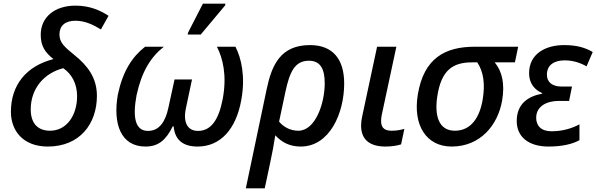

<svg xmlns="http://www.w3.org/2000/svg" viewBox="-20 -796 3280 1056"><path d="M243 10C418 10 513 -114 513 -269C513 -369 461 -435 392 -491C336 -537 307 -560 307 -607C307 -653 337 -682 395 -682C449 -682 496 -658 535 -634L577 -709C533 -738 475 -765 395 -765C281 -765 204 -702 204 -605C204 -541 229 -507 274 -471C125 -433 40 -329 40 -181C40 -79 105 10 243 10ZM255 -77C185 -77 149 -121 149 -194C149 -310 223 -394 328 -421C374 -389 404 -337 404 -267C404 -162 347 -77 255 -77Z M1012 -606H1084L1218 -766L1220 -776H1096L1015 -618ZM780 10C850 10 892 -24 930 -101H935C942 -24 989 10 1067 10C1194 10 1279 -88 1307 -246C1331 -375 1307 -477 1275 -539H1173C1206 -475 1229 -380 1205 -252C1183 -136 1140 -76 1069 -76C1012 -76 985 -122 1003 -203L1036 -359H940L906 -203C890 -127 856 -76 794 -76C722 -76 709 -153 731 -272C759 -402 809 -482 881 -539H778C706 -483 655 -403 628 -275C600 -114 645 10 780 10Z M1447 -307 1332 240H1436L1466 99C1478 44 1486 0 1494 -52C1528 -15 1571 10 1634 10C1793 10 1873 -173 1873 -337C1873 -470 1811 -548 1685 -548C1524 -548 1475 -440 1447 -307ZM1621 -77C1575 -77 1538 -99 1515 -127L1550 -292C1573 -398 1600 -462 1679 -462C1744 -462 1766 -414 1766 -338C1766 -228 1715 -77 1621 -77Z M2100 10C2134 10 2165 5 2186 -2L2204 -87C2181 -81 2161 -77 2134 -77C2100 -77 2076 -89 2076 -130C2076 -139 2077 -149 2079 -161L2160 -539H2054L1972 -156C1968 -138 1966 -121 1966 -105C1966 -35 2006 10 2100 10Z M2464 10C2622 10 2719 -108 2742 -245C2757 -335 2742 -403 2701 -453H2812L2830 -539H2591C2429 -539 2311 -477 2278 -276C2250 -107 2325 10 2464 10ZM2482 -77C2393 -77 2369 -159 2385 -266C2407 -411 2471 -453 2576 -453H2605C2639 -402 2649 -335 2635 -250C2619 -151 2571 -77 2482 -77Z M2997 10C3072 10 3130 -4 3167 -25V-112C3125 -90 3075 -74 3013 -74C2956 -74 2929 -105 2929 -148C2929 -212 2987 -241 3054 -241H3110L3126 -320H3069C3015 -320 2988 -346 2988 -385C2988 -441 3031 -464 3086 -464C3134 -464 3175 -449 3206 -431L3240 -510C3197 -535 3150 -548 3082 -548C2986 -548 2890 -504 2890 -393C2890 -336 2922 -301 2962 -284V-281C2882 -266 2822 -223 2822 -130C2822 -46 2884 10 2997 10Z"/></svg>

Font: Noto Sans Medium
Style: Italic
Weight: 500
Italic angle: -12°
Designer: Monotype Design Team
Foundry: Monotype Imaging Inc.
Version: Version 2.013